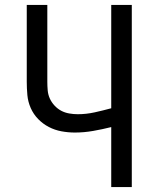

<svg xmlns="http://www.w3.org/2000/svg" viewBox="-20 -755 640 775"><path d="M429 0V-242Q393 -233 356 -226.5Q319 -220 282 -220Q255 -220 228 -225Q201 -230 177 -242.5Q153 -255 134 -274.5Q115 -294 104 -319Q93 -344 90.5 -371Q88 -398 88 -425V-735H171V-425Q171 -408 172.5 -390.5Q174 -373 181 -357.5Q188 -342 200 -329Q212 -316 227 -308Q242 -300 259.5 -297Q277 -294 294 -294Q328 -294 362 -301.5Q396 -309 429 -318V-735H512V0Z"/></svg>

Font: Nova
Style: Regular
Weight: 400
Monospace: yes
Designer: Belleve Invis
Foundry: Belleve Invis
Version: Version 24.1.4; ttfautohint (v1.8.4)